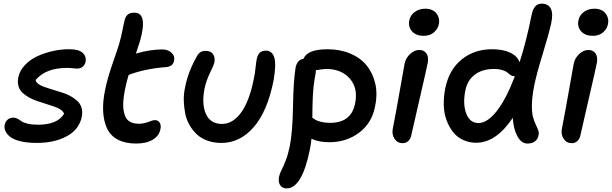

<svg xmlns="http://www.w3.org/2000/svg" viewBox="-20 -780 3381 1061"><path d="M183.1 9.8Q130.9 9.8 93 0.5Q55.2 -8.8 36.1 -23.9Q17.1 -39.1 9.8 -55.9Q2.4 -72.8 5.9 -90.8Q9.8 -108.4 22.5 -119.1Q35.2 -129.9 54.2 -129.9Q65.9 -129.9 77.1 -123.8Q88.4 -117.7 98.1 -110.4Q107.9 -103 131.8 -96.9Q155.8 -90.8 189.9 -90.8Q296.9 -90.8 334 -150.9Q330.6 -163.1 316.7 -173.1Q302.7 -183.1 282.5 -189.9Q262.2 -196.8 237.8 -204.8Q213.4 -212.9 189.2 -220.5Q165 -228 142.8 -240.2Q120.6 -252.4 105 -266.6Q89.4 -280.8 82.5 -302.7Q75.7 -324.7 81.1 -352.1Q88.4 -389.2 117.2 -419.9Q146 -450.7 186.8 -469.5Q227.5 -488.3 274.7 -498.5Q321.8 -508.8 368.2 -507.8Q416 -507.3 437 -487.8Q458 -468.3 453.1 -439Q449.2 -421.4 436.8 -411.1Q424.3 -400.9 405.8 -400.9Q398.4 -400.9 382.3 -402.8Q366.2 -404.8 350.1 -404.8Q233.4 -404.8 176.8 -337.9Q178.7 -325.7 192.4 -315.7Q206.1 -305.7 226.1 -299.1Q246.1 -292.5 270.8 -284.7Q295.4 -276.9 320.3 -269.5Q345.2 -262.2 367.7 -250Q390.1 -237.8 406.5 -223.1Q422.9 -208.5 430.2 -185.8Q437.5 -163.1 432.1 -134.8Q417 -63.5 348.6 -26.9Q280.3 9.8 183.1 9.8Z M731.9 13.2Q671.9 13.2 631.3 -8.3Q590.8 -29.8 572 -69.1Q553.2 -108.4 550 -163.6Q546.9 -218.8 561.5 -286.1Q573.7 -347.7 603.8 -433.8Q633.8 -520 638.7 -538.1Q648.9 -573.2 657 -614.5Q665 -655.8 668.9 -668.9Q673.8 -689 686 -699.5Q698.2 -710 722.7 -710Q796.9 -710 754.9 -557.1Q747.1 -530.8 731 -483.9Q808.6 -506.8 876 -506.8Q908.7 -506.8 928 -488.5Q947.3 -470.2 941.9 -444.8Q936 -412.1 897 -409.2Q781.7 -400.4 690.9 -366.2Q681.2 -334.5 671.9 -291Q656.7 -219.2 662.1 -176Q667.5 -132.8 688 -114.5Q708.5 -96.2 746.6 -96.2Q773.9 -96.2 799.6 -106.2Q825.2 -116.2 835.9 -116.2Q854.5 -116.2 862.8 -101.6Q871.1 -86.9 866.7 -66.9Q859.9 -29.8 824.5 -8.3Q789.1 13.2 731.9 13.2Z M1203.6 9.8Q1162.1 9.8 1127.4 -2.4Q1092.8 -14.6 1069.1 -36.4Q1045.4 -58.1 1028.1 -87.6Q1010.7 -117.2 1003.7 -151.9Q996.6 -186.5 995.6 -224.4Q994.6 -262.2 1003.4 -300.8Q1021 -387.7 1069.3 -471.2Q1083.5 -499 1116.7 -499Q1144 -499 1157 -481.2Q1169.9 -463.4 1164.6 -435.1Q1162.1 -420.9 1141.1 -378.7Q1120.1 -336.4 1110.4 -291Q1093.3 -204.6 1118.2 -149.9Q1143.1 -95.2 1206.5 -95.2Q1267.1 -95.2 1312.7 -158.4Q1358.4 -221.7 1382.8 -345.2Q1389.2 -375 1392.3 -406.5Q1395.5 -438 1398.4 -452.1Q1403.3 -476.1 1415 -488Q1426.8 -500 1449.7 -500Q1484.4 -500 1495.8 -461.9Q1507.3 -423.8 1491.7 -335Q1457.5 -163.6 1381.6 -76.9Q1305.7 9.8 1203.6 9.8Z M1564 261.2Q1541 261.2 1528.8 244.4Q1516.6 227.5 1522 196.8Q1525.4 179.7 1535.9 159.2Q1546.4 138.7 1559.1 106.4Q1571.8 74.2 1581.1 28.8Q1596.7 -47.4 1599.1 -191.2Q1601.6 -335 1613.3 -405.8Q1622.6 -450.7 1657.2 -455.1Q1677.7 -507.8 1790 -507.8Q1858.9 -507.8 1914.6 -484.6Q1970.2 -461.4 2004.9 -419.7Q2039.6 -377.9 2053.5 -319.3Q2067.4 -260.7 2052.2 -189.9Q2034.7 -99.6 1964.6 -46.9Q1894.5 5.9 1799.3 5.9Q1741.7 5.9 1701.2 -13.2Q1698.2 16.6 1692.4 45.9Q1648.9 261.2 1564 261.2ZM1724.1 -374Q1720.7 -357.4 1718 -339.8Q1715.3 -322.3 1713.6 -308.8Q1711.9 -295.4 1710.7 -276.1Q1709.5 -256.8 1708.7 -246.8Q1708 -236.8 1707.5 -215.6Q1707 -194.3 1706.8 -187.5Q1706.5 -180.7 1706.3 -157.2Q1706.1 -133.8 1706.1 -128.9Q1718.8 -120.1 1727.3 -115.7Q1735.8 -111.3 1756.8 -106.2Q1777.8 -101.1 1804.2 -101.1Q1921.9 -101.1 1942.4 -209Q1959.5 -292.5 1913.1 -345.7Q1866.7 -398.9 1782.2 -398.9Q1769.5 -398.9 1725.1 -392.1Q1726.1 -386.7 1724.1 -374Z M2320.8 -582Q2279.8 -582 2257.3 -606.4Q2234.9 -630.9 2241.7 -667Q2247.6 -696.3 2272.2 -714.1Q2296.9 -731.9 2329.6 -731.9Q2371.6 -731.9 2391.8 -705.6Q2412.1 -679.2 2404.8 -646Q2400.4 -621.1 2378.4 -601.6Q2356.4 -582 2320.8 -582ZM2204.6 11.2Q2175.8 11.2 2159.9 -13.4Q2144 -38.1 2150.9 -70.8Q2172.4 -180.7 2190.2 -284.4Q2208 -388.2 2215.8 -428.2Q2222.2 -459.5 2246.3 -481.7Q2270.5 -503.9 2296.9 -503.9Q2322.3 -503.9 2335.9 -485.4Q2349.6 -466.8 2343.8 -433.1Q2336.4 -395.5 2298.8 -233.6Q2261.2 -71.8 2253.4 -35.2Q2249.5 -13.7 2236.8 -1.2Q2224.1 11.2 2204.6 11.2Z M2611.3 8.8Q2571.3 8.8 2538.1 -7.1Q2504.9 -22.9 2483.2 -50.8Q2461.4 -78.6 2447.5 -116.2Q2433.6 -153.8 2432.4 -197Q2431.2 -240.2 2439.5 -287.1Q2460 -393.6 2531 -451.2Q2602.1 -508.8 2701.2 -507.8Q2759.8 -507.8 2799.8 -488.8Q2839.8 -469.7 2851.1 -436Q2888.2 -549.3 2918.5 -701.2Q2931.2 -759.8 2972.2 -759.8Q3010.7 -759.8 3024.2 -731.4Q3037.6 -703.1 3025.4 -648.9Q3009.8 -581.5 2977.5 -476.8Q2945.3 -372.1 2932.1 -307.1Q2920.4 -248 2919.4 -203.6Q2918.5 -159.2 2925 -135Q2931.6 -110.8 2939.7 -94Q2947.8 -77.1 2953.4 -63Q2959 -48.8 2956.5 -35.2Q2953.6 -13.2 2937.7 0Q2921.9 13.2 2894.5 13.2Q2861.3 13.2 2839.4 -26.6Q2817.4 -66.4 2813.5 -128.9Q2721.7 8.8 2611.3 8.8ZM2551.3 -278.8Q2536.6 -205.1 2556.6 -152.6Q2576.7 -100.1 2623.5 -100.1Q2673.3 -100.1 2725.3 -166.5Q2777.3 -232.9 2825.2 -358.9H2821.3Q2810.5 -358.9 2801.3 -365.2Q2792 -371.6 2784.2 -378.9Q2776.4 -386.2 2756.6 -392.6Q2736.8 -398.9 2708.5 -398.9Q2645 -398.9 2603.5 -367.2Q2562 -335.4 2551.3 -278.8Z M3255.4 -582Q3214.4 -582 3191.9 -606.4Q3169.4 -630.9 3176.3 -667Q3182.1 -696.3 3206.8 -714.1Q3231.4 -731.9 3264.2 -731.9Q3306.2 -731.9 3326.4 -705.6Q3346.7 -679.2 3339.4 -646Q3335 -621.1 3313 -601.6Q3291 -582 3255.4 -582ZM3139.2 11.2Q3110.4 11.2 3094.5 -13.4Q3078.6 -38.1 3085.4 -70.8Q3106.9 -180.7 3124.8 -284.4Q3142.6 -388.2 3150.4 -428.2Q3156.7 -459.5 3180.9 -481.7Q3205.1 -503.9 3231.4 -503.9Q3256.8 -503.9 3270.5 -485.4Q3284.2 -466.8 3278.3 -433.1Q3271 -395.5 3233.4 -233.6Q3195.8 -71.8 3188 -35.2Q3184.1 -13.7 3171.4 -1.2Q3158.7 11.2 3139.2 11.2Z"/></svg>

Font: Shantell Sans Normal
Style: Italic
Weight: 500
Italic angle: -11.31°
Designer: Stephen Nixon, Anya Danilova, Shantell Martin
Foundry: Arrow Type
Version: Version 1.006;[559af2be0]